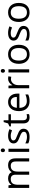

<svg xmlns="http://www.w3.org/2000/svg" viewBox="2068 -2842 784 4960"><g transform="rotate(-90 2460.0 -362.0)"><path d="M768.1 0V-348.1Q768.1 -412.1 740.7 -444.1Q713.4 -476.1 655.8 -476.1Q580.1 -476.1 543.9 -432.6Q507.8 -389.2 507.8 -298.8V0H426.8V-348.1Q426.8 -412.1 399.4 -444.1Q372.1 -476.1 314 -476.1Q237.8 -476.1 202.4 -430.4Q167 -384.8 167 -280.8V0H85.9V-535.2H151.9L165 -461.9H168.9Q191.9 -501 233.6 -522.9Q275.4 -544.9 327.1 -544.9Q452.6 -544.9 491.2 -454.1H495.1Q519 -496.1 564.5 -520.5Q609.9 -544.9 668 -544.9Q758.8 -544.9 804 -498.3Q849.1 -451.7 849.1 -349.1V0Z M1097.2 0H1016.1V-535.2H1097.2ZM1009.3 -680.2Q1009.3 -708 1022.9 -720.9Q1036.6 -733.9 1057.1 -733.9Q1076.7 -733.9 1090.8 -720.7Q1105 -707.5 1105 -680.2Q1105 -652.8 1090.8 -639.4Q1076.7 -626 1057.1 -626Q1036.6 -626 1022.9 -639.4Q1009.3 -652.8 1009.3 -680.2Z M1614.3 -146Q1614.3 -71.3 1558.6 -30.8Q1502.9 9.8 1402.3 9.8Q1295.9 9.8 1236.3 -23.9V-99.1Q1274.9 -79.6 1319.1 -68.4Q1363.3 -57.1 1404.3 -57.1Q1467.8 -57.1 1502 -77.4Q1536.1 -97.7 1536.1 -139.2Q1536.1 -170.4 1509 -192.6Q1481.9 -214.8 1403.3 -245.1Q1328.6 -272.9 1297.1 -293.7Q1265.6 -314.5 1250.2 -340.8Q1234.9 -367.2 1234.9 -403.8Q1234.9 -469.2 1288.1 -507.1Q1341.3 -544.9 1434.1 -544.9Q1520.5 -544.9 1603 -509.8L1574.2 -443.8Q1493.7 -477.1 1428.2 -477.1Q1370.6 -477.1 1341.3 -459Q1312 -440.9 1312 -409.2Q1312 -387.7 1323 -372.6Q1334 -357.4 1358.4 -343.8Q1382.8 -330.1 1452.1 -304.2Q1547.4 -269.5 1580.8 -234.4Q1614.3 -199.2 1614.3 -146Z M1918.9 -57.1Q1940.4 -57.1 1960.4 -60.3Q1980.5 -63.5 1992.2 -66.9V-4.9Q1979 1.5 1953.4 5.6Q1927.7 9.8 1907.2 9.8Q1752 9.8 1752 -153.8V-472.2H1675.3V-511.2L1752 -544.9L1786.1 -659.2H1833V-535.2H1988.3V-472.2H1833V-157.2Q1833 -108.9 1856 -83Q1878.9 -57.1 1918.9 -57.1Z M2325.2 9.8Q2206.5 9.8 2137.9 -62.5Q2069.3 -134.8 2069.3 -263.2Q2069.3 -392.6 2133.1 -468.8Q2196.8 -544.9 2304.2 -544.9Q2404.8 -544.9 2463.4 -478.8Q2522 -412.6 2522 -304.2V-252.9H2153.3Q2155.8 -158.7 2200.9 -109.9Q2246.1 -61 2328.1 -61Q2414.6 -61 2499 -97.2V-24.9Q2456.1 -6.3 2417.7 1.7Q2379.4 9.8 2325.2 9.8ZM2303.2 -477.1Q2238.8 -477.1 2200.4 -435.1Q2162.1 -393.1 2155.3 -318.8H2435.1Q2435.1 -395.5 2400.9 -436.3Q2366.7 -477.1 2303.2 -477.1Z M2904.3 -544.9Q2939.9 -544.9 2968.3 -539.1L2957 -463.9Q2923.8 -471.2 2898.4 -471.2Q2833.5 -471.2 2787.4 -418.5Q2741.2 -365.7 2741.2 -287.1V0H2660.2V-535.2H2727.1L2736.3 -436H2740.2Q2770 -488.3 2812 -516.6Q2854 -544.9 2904.3 -544.9Z M3149.4 0H3068.4V-535.2H3149.4ZM3061.5 -680.2Q3061.5 -708 3075.2 -720.9Q3088.9 -733.9 3109.4 -733.9Q3128.9 -733.9 3143.1 -720.7Q3157.2 -707.5 3157.2 -680.2Q3157.2 -652.8 3143.1 -639.4Q3128.9 -626 3109.4 -626Q3088.9 -626 3075.2 -639.4Q3061.5 -652.8 3061.5 -680.2Z M3783.2 -268.1Q3783.2 -137.2 3717.3 -63.7Q3651.4 9.8 3535.2 9.8Q3463.4 9.8 3407.7 -23.9Q3352.1 -57.6 3321.8 -120.6Q3291.5 -183.6 3291.5 -268.1Q3291.5 -398.9 3356.9 -471.9Q3422.4 -544.9 3538.6 -544.9Q3650.9 -544.9 3717 -470.2Q3783.2 -395.5 3783.2 -268.1ZM3375.5 -268.1Q3375.5 -165.5 3416.5 -111.8Q3457.5 -58.1 3537.1 -58.1Q3616.7 -58.1 3658 -111.6Q3699.2 -165 3699.2 -268.1Q3699.2 -370.1 3658 -423.1Q3616.7 -476.1 3536.1 -476.1Q3456.5 -476.1 3416 -423.8Q3375.5 -371.6 3375.5 -268.1Z M4270.5 -146Q4270.5 -71.3 4214.8 -30.8Q4159.2 9.8 4058.6 9.8Q3952.1 9.8 3892.6 -23.9V-99.1Q3931.2 -79.6 3975.3 -68.4Q4019.5 -57.1 4060.5 -57.1Q4124 -57.1 4158.2 -77.4Q4192.4 -97.7 4192.4 -139.2Q4192.4 -170.4 4165.3 -192.6Q4138.2 -214.8 4059.6 -245.1Q3984.9 -272.9 3953.4 -293.7Q3921.9 -314.5 3906.5 -340.8Q3891.1 -367.2 3891.1 -403.8Q3891.1 -469.2 3944.3 -507.1Q3997.6 -544.9 4090.3 -544.9Q4176.8 -544.9 4259.3 -509.8L4230.5 -443.8Q4149.9 -477.1 4084.5 -477.1Q4026.9 -477.1 3997.6 -459Q3968.3 -440.9 3968.3 -409.2Q3968.3 -387.7 3979.2 -372.6Q3990.2 -357.4 4014.6 -343.8Q4039.1 -330.1 4108.4 -304.2Q4203.6 -269.5 4237.1 -234.4Q4270.5 -199.2 4270.5 -146Z M4864.3 -268.1Q4864.3 -137.2 4798.3 -63.7Q4732.4 9.8 4616.2 9.8Q4544.4 9.8 4488.8 -23.9Q4433.1 -57.6 4402.8 -120.6Q4372.6 -183.6 4372.6 -268.1Q4372.6 -398.9 4438 -471.9Q4503.4 -544.9 4619.6 -544.9Q4731.9 -544.9 4798.1 -470.2Q4864.3 -395.5 4864.3 -268.1ZM4456.5 -268.1Q4456.5 -165.5 4497.6 -111.8Q4538.6 -58.1 4618.2 -58.1Q4697.8 -58.1 4739 -111.6Q4780.3 -165 4780.3 -268.1Q4780.3 -370.1 4739 -423.1Q4697.8 -476.1 4617.2 -476.1Q4537.6 -476.1 4497.1 -423.8Q4456.5 -371.6 4456.5 -268.1Z"/></g></svg>

Font: f0_44652 
Style: Regular
Weight: 400
Foundry: Ascender Corporation
Version: Version 1.10